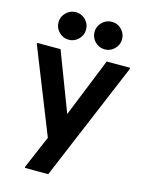

<svg xmlns="http://www.w3.org/2000/svg" viewBox="-136 -816 831 1097"><g transform="rotate(15 279.5 -267.5)"><path d="M122 200V192L204 0L255 -108L416 -508H554V-500L260 200ZM204 0 5 -500V-508H143L322 -39V0ZM387 -572Q353 -572 329 -596Q305 -620 305 -654Q305 -687 329 -711Q353 -735 387 -735Q420 -735 444 -711Q468 -687 468 -654Q468 -620 444 -596Q420 -572 387 -572ZM174 -572Q140 -572 116 -596Q92 -620 92 -654Q92 -687 116 -711Q140 -735 174 -735Q207 -735 231 -711Q255 -687 255 -654Q255 -620 231 -596Q207 -572 174 -572Z"/></g></svg>

Font: Fustat ExtraBold
Style: Regular
Weight: 800
Designer: Mohamed Gaber, Khaled Hosny, Laura Garcia Mut
Foundry: Kief Type Foundry, Alif Type Foundry, Hard Type Foundry
Version: Version 1.007